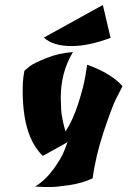

<svg xmlns="http://www.w3.org/2000/svg" viewBox="-20 -617 512 771"><path d="M273 -408Q224 -327 224 -225Q224 -212 225.5 -178.5Q227 -145 243 -89Q273 -135 294.5 -202Q316 -269 323 -313L330 -357Q426 -323 472 -271Q462 -252 445.5 -219Q429 -186 396.5 -88.5Q364 9 352 99Q310 119 257.5 126.5Q205 134 184.5 134Q164 134 158 134L121 132Q162 107 194.5 62.5Q227 18 239 -14L251 -46L152 9Q120 -22 101 -68Q71 -141 71 -254Q71 -287 74 -308L78 -333Q86 -340 100.5 -351.5Q115 -363 165.5 -383.5Q216 -404 273 -408ZM424 -465Q336 -432 268 -432Q193 -432 156 -466L393 -597Z"/></svg>

Font: Ceviche One
Style: Regular
Weight: 400
Version: Version 1.002